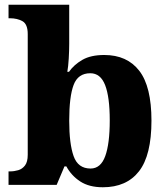

<svg xmlns="http://www.w3.org/2000/svg" viewBox="-20 -780 703 810"><path d="M414 10Q356 10 318.5 -14.5Q281 -39 260 -78H252L219 0H16V-57H23Q40 -57 57 -62Q74 -67 85.5 -82Q97 -97 97 -127V-636Q97 -678 75 -690.5Q53 -703 21 -703H16V-760H272V-595Q272 -567 270 -533Q268 -499 264 -477H271Q292 -507 327.5 -527.5Q363 -548 420 -548Q516 -548 567.5 -481.5Q619 -415 619 -271Q619 -125 566.5 -57.5Q514 10 414 10ZM362 -69Q405 -69 424 -121.5Q443 -174 443 -272Q443 -371 423.5 -421Q404 -471 361 -471Q309 -471 290.5 -421.5Q272 -372 272 -271Q272 -174 290.5 -121.5Q309 -69 362 -69Z"/></svg>

Font: Noto Serif Devanagari ExtraBold
Style: Regular
Weight: 800
Designer: Universal Thirst, Indian Type Foundry and the Monotype Design Team
Foundry: Monotype Imaging Inc.
Version: Version 2.004; ttfautohint (v1.8.4.7-5d5b)